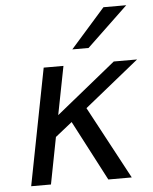

<svg xmlns="http://www.w3.org/2000/svg" viewBox="-56 -850 713 897"><g transform="rotate(-5 301.0 -402.0)"><path d="M462.9 -803.7H569.8L377 -620.1H300.8ZM160.2 -546.9H252.9L208.5 -319.8L488.8 -546.9H598.1L342.8 -340.8L525.4 0H415.5L268.1 -282.2L189 -219.2L146.5 0H53.7Z"/></g></svg>

Font: Hack
Style: Italic
Weight: 400
Italic angle: -11°
Monospace: yes
Designer: Christopher Simpkins
Foundry: Christopher Simpkins
Version: Version 2.019; ttfautohint (v1.4.1) -l 4 -r 80 -G 350 -x 0 -